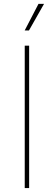

<svg xmlns="http://www.w3.org/2000/svg" viewBox="-20 -961 275 981"><path d="M128.9 -727.5V0H106.4V-727.5ZM106 -805.2 176.8 -941.4H205.1L127.9 -805.2Z"/></svg>

Font: Inter 18pt Thin
Style: Regular
Weight: 250
Designer: Rasmus Andersson
Foundry: rsms
Version: Version 4.001;git-66647c0bb